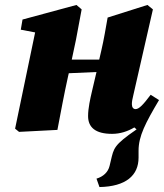

<svg xmlns="http://www.w3.org/2000/svg" viewBox="-20 -525 663 776"><path d="M433 16C466 16 496 6 523 -10L532 -2C439 62 440 74 428 124L423 145C417 171 397 189 370 197L382 231C489 229 540 184 540 112V84C540 25 568 -28 623 -121H622L589 -142C559 -102 542 -84 528 -84C519 -84 513 -91 513 -104C513 -114 515 -125 519 -141L598 -487L576 -505L415 -454C407 -409 400 -366 390 -323L381 -284H270L287 -364L310 -487L289 -505L71 -446L64 -405L122 -394L41 -5L57 8L212 0C226 -73 239 -144 255 -216L258 -229L370 -234L351 -153C345 -127 336 -88 336 -56C336 -10 366 16 433 16Z"/></svg>

Font: Source Serif Pro Black
Style: Italic
Weight: 900
Italic angle: -12°
Designer: Frank Grießhammer
Foundry: Adobe Systems Incorporated
Version: Version 3.001;hotconv 1.0.111;makeotfexe 2.5.65597